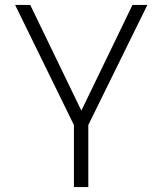

<svg xmlns="http://www.w3.org/2000/svg" viewBox="-20 -754 655 774"><path d="M278 0V-250L41 -734H102L308 -308L514 -734H574L336 -250V0Z"/></svg>

Font: Exo Thin Light
Style: Regular
Weight: 300
Version: Version 2.000